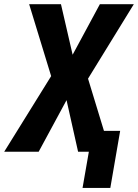

<svg xmlns="http://www.w3.org/2000/svg" viewBox="-53 -731 665 925"><path d="M240.7 -710.9 296.9 -467.3 428.2 -710.9H591.8L371.1 -352.1L478.5 0H323.2L267.6 -248.5L133.3 0H-32.7L193.4 -364.3L87.4 -710.9ZM525.9 -100.6 478.5 174.3H344.7L392.6 -100.6Z"/></svg>

Font: Roboto Condensed
Style: Bold Italic
Weight: 700
Italic angle: -12°
Designer: Christian Robertson
Foundry: Google
Version: Version 3.0